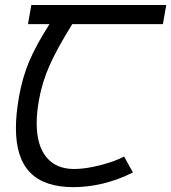

<svg xmlns="http://www.w3.org/2000/svg" viewBox="-20 -745 688 772"><path d="M44 -229.5Q44 -285 56 -354Q70 -433.5 97.5 -498.5Q125 -563.5 179 -648H92.5L106 -725H648.5L635 -648H270.5Q209 -549 179 -481.2Q149 -413.5 136.5 -342Q127.5 -292 127.5 -249.5Q127.5 -160.5 166.5 -113Q205.5 -65.5 278 -65.5Q322.5 -65.5 381 -80.2Q439.5 -95 479 -115.5L514.5 -51.5Q455.5 -22 394.8 -7.2Q334 7.5 275 7.5Q159 7.5 101.5 -51Q44 -109.5 44 -229.5Z"/></svg>

Font: JuliaMono
Style: Italic
Weight: 400
Italic angle: -9°
Monospace: yes
Designer: cormullion
Foundry: corm
Version: Version 0.057; ttfautohint (v1.8.4)